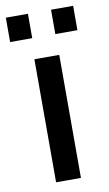

<svg xmlns="http://www.w3.org/2000/svg" viewBox="-98 -711 427 753"><g transform="rotate(-10 115.0 -335.0)"><path d="M162 0H63V-490H162ZM69 -573H-19V-670H69ZM249 -573H161V-670H249Z"/></g></svg>

Font: Gemunu Libre ExtraLight SemiBold
Style: Regular
Weight: 600
Version: Version 1.100